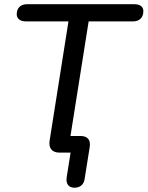

<svg xmlns="http://www.w3.org/2000/svg" viewBox="-20 -725 701 912"><path d="M296.9 116 315.3 0H263.5Q236.7 0 224.2 -14.8Q211.6 -29.7 215.5 -55.8L305.2 -623.4H103.4Q82.4 -623.4 70.9 -632.6Q59.5 -641.8 59.5 -657.3Q59.5 -679.8 72.6 -692.4Q85.6 -705 108.5 -705H617Q638 -705 649.5 -696.6Q660.9 -688.2 660.9 -672.1Q660.9 -649.2 647.8 -636.3Q634.8 -623.4 611.9 -623.4H401.1L311 -55.5L273.8 -79.1H362.5Q387.4 -79.1 398.8 -65.5Q410.1 -51.9 406.2 -27L382.2 123.7Q379.3 145 366.4 155.8Q353.6 166.7 333.5 166.7Q312.6 166.7 302.8 153.1Q293 139.5 296.9 116Z"/></svg>

Font: SN Pro Thin
Style: Italic
Weight: 200
Italic angle: -9°
Designer: Tobias Whetton
Foundry: Supernotes
Version: Version 1.003;Glyphs 3.3 (3324)